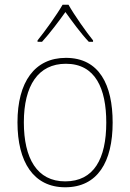

<svg xmlns="http://www.w3.org/2000/svg" viewBox="-20 -783 552 813"><path d="M270 -763H245C221 -721 170 -650 139 -612V-606H158C191 -642 230 -694 257 -732C285 -693 322 -642 356 -606H374V-612C347 -645 294 -720 270 -763ZM457 -264C457 -423 401 -538 259 -538C127 -538 54 -436 54 -265C54 -97 122 10 256 10C393 10 457 -97 457 -264ZM81 -265C81 -421 142 -513 259 -513C384 -513 430 -408 430 -264C430 -110 377 -15 256 -15C137 -15 81 -112 81 -265Z"/></svg>

Font: Noto Sans Hebrew SemiCondensed Thin
Style: Regular
Weight: 100
Width: 4
Designer: Monotype Design Team
Foundry: Monotype Imaging Inc.
Version: Version 2.004